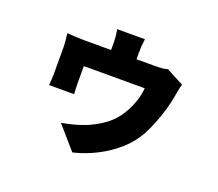

<svg xmlns="http://www.w3.org/2000/svg" viewBox="-124 -824 1248 1099"><g transform="rotate(20 500.0 -274.5)"><path d="M582 -650Q578 -621 577 -604.5Q576 -588 576 -569Q576 -558 576 -534Q576 -510 576 -485Q576 -460 576 -443H421Q421 -462 421 -487Q421 -512 421 -535Q421 -558 421 -569Q421 -588 419.5 -604.5Q418 -621 413 -650ZM871 -478Q865 -462 860.5 -437Q856 -412 854 -400Q848 -362 834.5 -316.5Q821 -271 803.5 -226.5Q786 -182 767 -147Q733 -84 677 -34.5Q621 15 553 49.5Q485 84 413 101L294 -36Q315 -40 341.5 -46Q368 -52 392.5 -59.5Q417 -67 432 -73Q476 -90 522.5 -120Q569 -150 602 -193Q620 -217 635.5 -246.5Q651 -276 662 -311Q673 -346 677 -386H306Q306 -377 306 -363Q306 -349 306 -333.5Q306 -318 306 -304.5Q306 -291 306 -282Q306 -267 307 -248.5Q308 -230 309 -216H156Q158 -233 159 -253Q160 -273 160 -291Q160 -301 160 -322Q160 -343 160 -368Q160 -393 160 -414.5Q160 -436 160 -447Q160 -462 157.5 -488.5Q155 -515 153 -531Q176 -529 204 -527.5Q232 -526 256 -526H688Q715 -526 734 -528Q753 -530 765 -534Z"/></g></svg>

Font: Noto Sans JP Thin Black
Style: Regular
Weight: 900
Version: Version 2.004-H2;hotconv 1.0.118;makeotfexe 2.5.65603